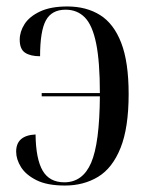

<svg xmlns="http://www.w3.org/2000/svg" viewBox="-20 -565 461 594"><path d="M181 9Q126 9 93 -7.5Q60 -24 45 -48Q30 -72 30 -96Q30 -146 90 -149Q91 -73 112 -37Q133 -1 179 -1Q236 -1 262 -61.5Q288 -122 289 -267H109V-277H289Q289 -374 277.5 -430.5Q266 -487 242.5 -511Q219 -535 183 -535Q140 -535 122 -502Q104 -469 104 -391Q74 -391 57.5 -402Q41 -413 41 -442Q41 -467 56 -490.5Q71 -514 104 -529.5Q137 -545 188 -545Q247 -545 289.5 -518.5Q332 -492 355 -432.5Q378 -373 378 -274Q378 -170 353 -107.5Q328 -45 283.5 -18Q239 9 181 9Z"/></svg>

Font: Noto Serif Display Condensed
Style: Regular
Weight: 400
Width: 3
Designer: Monotype Design Team
Foundry: Monotype Imaging Inc.
Version: Version 2.009